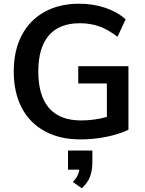

<svg xmlns="http://www.w3.org/2000/svg" viewBox="-20 -741 779 1033"><path d="M671 -385V-43Q622 -19 553 -5Q484 9 412 9Q302 9 221 -35Q140 -79 97 -161Q54 -243 54 -357Q54 -469 97 -551Q140 -633 219.5 -677Q299 -721 406 -721Q481 -721 546.5 -699Q612 -677 656 -637L612 -543Q562 -582 514 -599Q466 -616 409 -616Q299 -616 242.5 -550Q186 -484 186 -357Q186 -226 244 -159.5Q302 -93 417 -93Q487 -93 555 -112V-292H401V-385ZM477 69V131Q477 175 464.5 209Q452 243 420 272L372 238Q402 208 407 172H346V69Z"/></svg>

Font: Muli
Style: Bold
Weight: 700
Designer: Vernon Adams
Foundry: Vernon Adams
Version: Version 2.001